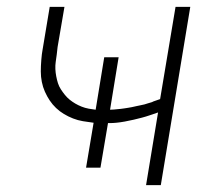

<svg xmlns="http://www.w3.org/2000/svg" viewBox="-20 -540 640 560"><path d="M406 0 441 -212Q429 -208 417.5 -204Q406 -200 394.5 -197Q383 -194 370.5 -191Q358 -188 344 -185.5Q330 -183 319.5 -182Q309 -181 301 -181H295L273 -51H231L253 -182Q237 -184 222 -186.5Q207 -189 193 -194.5Q179 -200 166.5 -207.5Q154 -215 143.5 -225Q133 -235 125 -247Q117 -259 111 -272.5Q105 -286 102 -301Q99 -316 99 -331.5Q99 -347 100.5 -365.5Q102 -384 104 -394L125 -520H168L148 -403Q147 -392 145.5 -381Q144 -370 142.5 -359.5Q141 -349 141.5 -338.5Q142 -328 144 -317.5Q146 -307 149 -297.5Q152 -288 157.5 -279.5Q163 -271 169.5 -263Q176 -255 183.5 -249Q191 -243 199.5 -238Q208 -233 218 -229Q228 -225 239 -223Q250 -221 259 -220L284 -373H326L301 -220Q307 -220 312 -220.5Q317 -221 322 -221.5Q327 -222 332.5 -222.5Q338 -223 343.5 -224Q349 -225 353 -225.5Q357 -226 364.5 -227.5Q372 -229 378 -230.5Q384 -232 390 -233Q396 -234 401.5 -235.5Q407 -237 411 -238.5Q415 -240 419.5 -241Q424 -242 427 -244L447 -251L492 -520H535L449 0Z"/></svg>

Font: Iosevka Aile Extralight
Style: Italic
Weight: 200
Italic angle: -9°
Designer: Belleve Invis
Foundry: Belleve Invis
Version: Version 31.1.0; ttfautohint (v1.8.4)